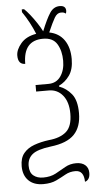

<svg xmlns="http://www.w3.org/2000/svg" viewBox="-58 -696 457 908"><g transform="rotate(-5 171.0 -242.0)"><path d="M308 177Q307 123 267 123Q240 123 219 135Q198 147 173 159Q148 171 111 171Q66 171 41 146Q16 121 16 78Q16 39 34.5 16.5Q53 -6 84.5 -17.5Q116 -29 155 -34Q209 -39 238 -64.5Q267 -90 267 -150Q267 -205 241.5 -236.5Q216 -268 175 -268H115V-299H176Q214 -299 234.5 -328.5Q255 -358 255 -402Q255 -449 235.5 -481.5Q216 -514 169 -514Q75 -514 75 -403Q41 -403 41 -445Q41 -473 66 -502.5Q91 -532 139 -540Q116 -597 81 -648V-661H92Q104 -650 119.5 -630.5Q135 -611 149.5 -589Q164 -567 173 -549Q196 -606 214 -633.5Q232 -661 261 -661Q290 -661 290 -636Q290 -630 287 -623Q282 -627 277.5 -628.5Q273 -630 264 -630Q246 -630 233.5 -608.5Q221 -587 201 -541Q247 -532 271.5 -497Q296 -462 296 -407Q296 -358 275.5 -329Q255 -300 225 -286V-282Q259 -270 283.5 -240Q308 -210 308 -149Q308 -84 273.5 -48Q239 -12 161 -3Q97 5 73 25Q49 45 49 79Q49 111 67 125.5Q85 140 113 140Q148 140 173 126.5Q198 113 221 99.5Q244 86 274 86Q301 86 316.5 99.5Q332 113 332 137Q332 155 325 165Q318 175 308 177Z"/></g></svg>

Font: Noto Serif ExtraCondensed ExtraLight
Style: Regular
Weight: 200
Width: 2
Designer: Monotype Design Team
Foundry: Monotype Imaging Inc.
Version: Version 2.015